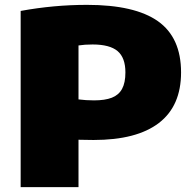

<svg xmlns="http://www.w3.org/2000/svg" viewBox="-20 -770 804 790"><path d="M65 -725Q201.5 -750 338 -750Q534.5 -750 629.8 -682.8Q725 -615.5 725 -472Q725 -334 633.8 -264Q542.5 -194 365 -194L332.5 -194.5Q322 -195 303 -195V0H65ZM496 -472Q496 -532.5 463.8 -559.8Q431.5 -587 361 -587Q328.5 -587 303 -583V-361Q333.5 -357 367 -357Q412 -357 440.2 -368Q468.5 -379 482.2 -404.2Q496 -429.5 496 -472Z"/></svg>

Font: Encode Sans Expanded Black
Style: Regular
Weight: 900
Width: 7
Designer: Multiple Designers
Foundry: Impallari Type
Version: Version 2.000